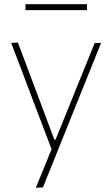

<svg xmlns="http://www.w3.org/2000/svg" viewBox="-20 -698 533 912"><path d="M150 194Q169.5 146.5 189 98.8Q208.5 51 228 4V19Q208.5 -32 188.8 -84.2Q169 -136.5 150 -186L116 -276Q96 -329.5 74.8 -385.2Q53.5 -441 33 -494L65 -496Q92 -424 118 -355Q144 -286 171 -214L238 -35H244L317 -215Q345.5 -285.5 373.5 -354.8Q401.5 -424 430 -494H460Q444 -454 429 -416.8Q414 -379.5 396 -334.8Q378 -290 353 -228L297 -89Q259 6 232.5 72Q206 138 184 192ZM101 -650V-678Q134 -678 170.8 -678Q207.5 -678 247 -678Q287 -678 323.5 -678Q360 -678 393 -678V-650Q360 -650 323.5 -650Q287 -650 247 -650Q207.5 -650 170.8 -650Q134 -650 101 -650Z"/></svg>

Font: Commissioner Thin Thin
Style: Regular
Weight: 250
Version: Version 1.000